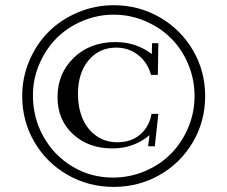

<svg xmlns="http://www.w3.org/2000/svg" viewBox="-20 -737 880 743"><path d="M419.9 -13.7Q322.8 -13.7 241.5 -60.3Q160.2 -106.9 113 -187.7Q65.9 -268.6 65.9 -365.2Q65.9 -437.5 93.8 -502.7Q121.6 -567.9 168.9 -614.7Q216.3 -661.6 282 -689.2Q347.7 -716.8 419.9 -716.8Q516.6 -716.8 597.9 -670.2Q679.2 -623.5 726.6 -542.7Q773.9 -461.9 773.9 -365.2Q773.9 -267.1 725.8 -186Q677.7 -105 596.7 -59.3Q515.6 -13.7 419.9 -13.7ZM417 -49.8Q481.9 -49.8 540.8 -74.7Q599.6 -99.6 641.6 -142.1Q683.6 -184.6 708.3 -242.9Q732.9 -301.3 732.9 -365.2Q732.9 -430.2 708.3 -488.8Q683.6 -547.4 641.6 -589.1Q599.6 -630.9 541.7 -655.5Q483.9 -680.2 419.9 -680.2Q356 -680.2 297.9 -655.3Q239.7 -630.4 198.2 -588.4Q156.7 -546.4 132.1 -488.8Q107.4 -431.2 107.4 -367.7Q107.4 -281.2 148.2 -208.3Q189 -135.3 260.3 -92.5Q331.5 -49.8 417 -49.8ZM415 -162.6Q322.3 -162.6 262.5 -217.8Q202.6 -272.9 202.6 -361.3Q202.6 -452.6 265.4 -513.4Q328.1 -574.2 426.8 -574.2Q506.8 -574.2 567.4 -527.8L568.4 -569.8H592.8L590.8 -447.3H564.5Q551.3 -494.6 515.1 -523.7Q479 -552.7 429.2 -552.7Q363.8 -552.7 322.8 -503.7Q281.7 -454.6 281.7 -373Q281.7 -321.8 298.8 -280Q315.9 -238.3 351.1 -212.4Q386.2 -186.5 434.1 -186.5Q488.3 -186.5 523.2 -217Q558.1 -247.6 566.4 -296.4H592.8L579.1 -170.9H553.2L558.6 -213.9Q497.6 -162.6 415 -162.6Z"/></svg>

Font: Elstob 18pt
Style: Regular
Weight: 400
Designer: Peter S. Baker
Version: Version 1.015